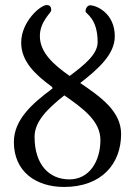

<svg xmlns="http://www.w3.org/2000/svg" viewBox="-20 -727 535 761"><path d="M234 14C384 14 460 -79 460 -196C460 -286 379 -343 298 -398C370 -454 435 -512 435 -583C435 -675 362 -706 337 -706C327 -706 319 -694 319 -682C319 -672 367 -656 367 -560C367 -512 315 -470 256 -426C192 -471 138 -519 138 -584C138 -642 183 -676 183 -686C183 -696 181 -707 165 -707C140 -707 64 -641 64 -558C64 -484 119 -432 183 -385C187 -382 191 -377 185 -374C107 -316 35 -252 35 -164C35 -47 122 14 234 14ZM255 -16C175 -16 117 -74 117 -185C117 -247 171 -298 235 -349C308 -298 378 -248 378 -172C378 -89 335 -16 255 -16Z"/></svg>

Font: EB Garamond
Style: Regular
Weight: 400
Designer: Georg Duffner and Octavio Pardo
Foundry: Georg Duffner
Version: Version 1.000;PS 001.000;hotconv 1.0.88;makeotf.lib2.5.64775